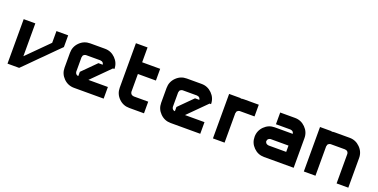

<svg xmlns="http://www.w3.org/2000/svg" viewBox="-21 -1348 3989 2028"><g transform="rotate(20 1974.0 -333.5)"><path d="M354.2 -166.7Q335 -147.5 301.7 -113.8Q268.3 -80 240.4 -52.1Q212.5 -24.2 187.5 0H56.7V-500H187.5V-130.8L425 -368.3V-500H556.7V-368.3Q531.7 -344.2 503.8 -316.2Q475.8 -288.3 442.5 -254.6Q409.2 -220.8 390 -201.7Z M918.3 -130.8H1137.5V0H804.2Q735 0 686.3 -48.8Q637.5 -97.5 637.5 -166.7V-333.3Q637.5 -402.5 686.3 -451.2Q735 -500 804.2 -500H970.8Q1039.2 -500 1088.3 -450.8Q1137.5 -401.7 1137.5 -333.3H1120.8L954.2 -166.7ZM804.2 -132.5V-180L957.5 -333.3H1005.8Q1004.2 -346.7 995.4 -356.7Q986.7 -366.7 970.8 -366.7V-368.3H804.2Q790.8 -366.7 780.4 -357.9Q770 -349.2 770 -333.3H768.3V-166.7Q770 -153.3 779.2 -142.9Q788.3 -132.5 804.2 -132.5Z M1424.2 0Q1355 0 1306.2 -48.8Q1257.5 -97.5 1257.5 -166.7V-666.7H1388.3V-500H1590.8V-368.3H1388.3V-166.7Q1390 -153.3 1399.2 -142.9Q1408.3 -132.5 1424.2 -132.5V-130.8H1590.8V0Z M2004.2 -130.8H2223.3V0H1890Q1820.8 0 1772.1 -48.8Q1723.3 -97.5 1723.3 -166.7V-333.3Q1723.3 -402.5 1772.1 -451.2Q1820.8 -500 1890 -500H2056.7Q2125 -500 2174.2 -450.8Q2223.3 -401.7 2223.3 -333.3H2206.7L2040 -166.7ZM1890 -132.5V-180L2043.3 -333.3H2091.7Q2090 -346.7 2081.2 -356.7Q2072.5 -366.7 2056.7 -366.7V-368.3H1890Q1876.7 -366.7 1866.2 -357.9Q1855.8 -349.2 1855.8 -333.3H1854.2V-166.7Q1855.8 -153.3 1865 -142.9Q1874.2 -132.5 1890 -132.5Z M2532.5 -500H2699.2V-368.3H2532.5Q2519.2 -366.7 2508.8 -357.9Q2498.3 -349.2 2498.3 -333.3H2496.7V0H2365.8V-500H2496.7V-495.8Q2514.2 -500 2532.5 -500Z M3273.3 0H2940Q2870.8 0 2822.1 -48.8Q2773.3 -97.5 2773.3 -166.7Q2773.3 -235.8 2822.1 -284.6Q2870.8 -333.3 2940 -333.3H3141.7Q3140 -346.7 3131.3 -356.7Q3122.5 -366.7 3106.7 -366.7V-368.3H2940V-500H3106.7Q3175 -500 3224.2 -450.8Q3273.3 -401.7 3273.3 -333.3ZM3141.7 -130.8V-201.7H2940Q2926.7 -200 2916.2 -191.2Q2905.8 -182.5 2905.8 -166.7H2904.2Q2905.8 -153.3 2915 -142.9Q2924.2 -132.5 2940 -132.5V-130.8Z M3518.3 0H3387.5V-500H3518.3V-495.8Q3535.8 -500 3554.2 -500H3720.8Q3789.2 -500 3838.3 -450.8Q3887.5 -401.7 3887.5 -333.3V0H3755.8V-333.3Q3754.2 -346.7 3745.4 -356.7Q3736.7 -366.7 3720.8 -366.7V-368.3H3554.2Q3540.8 -366.7 3530.4 -357.9Q3520 -349.2 3520 -333.3H3518.3Z"/></g></svg>

Font: 0xA000-Squareish
Style: Squareish-Bold
Weight: 700
Version: Version 0.1